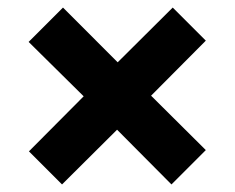

<svg xmlns="http://www.w3.org/2000/svg" viewBox="-20 -589 615 503"><path d="M142.5 -105.8 55.8 -192.5 199.2 -336.7 55 -479.2 145 -569.2 288.3 -425.8 432.5 -569.2 519.2 -482.5 375.8 -338.3 519.2 -195.8 429.2 -105.8 286.7 -249.2Z"/></svg>

Font: Funnel Display Light ExtraBold
Style: Regular
Weight: 800
Version: Version 1.000